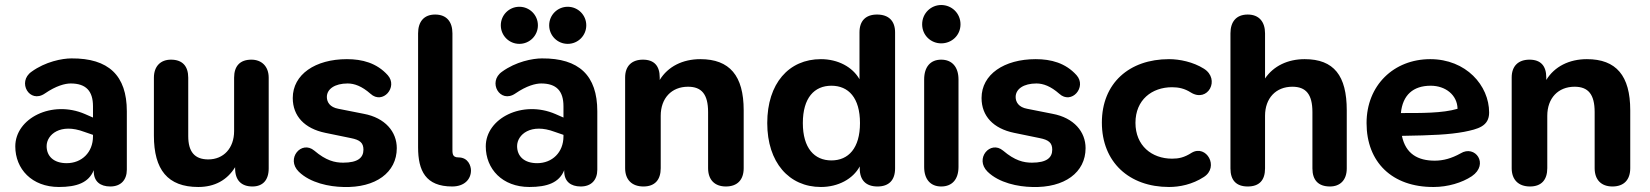

<svg xmlns="http://www.w3.org/2000/svg" viewBox="-20 -736 6582 766"><path d="M215 10C286 10 334 -7 354 -57V-53C354 -12 380 8 420 8C462 8 486 -18 486 -59V-292C486 -435 413 -504 265 -503C228 -503 161 -490 106 -450C47 -409 98 -321 159 -363C204 -394 240 -403 262 -403C323 -403 351 -373 351 -312V-267L319 -281C187 -338 41 -264 41 -152C41 -62 107 10 215 10ZM166 -153C166 -199 221 -246 316 -210L351 -198V-192C351 -128 306 -85 246 -85C194 -85 166 -113 166 -153Z M771 10C836 10 886 -17 918 -69V-64C918 -17 943 8 987 8C1028 8 1052 -17 1052 -64V-426C1052 -472 1023 -498 983 -498C937 -498 914 -472 914 -426V-213C914 -145 872 -100 811 -100C756 -100 731 -131 731 -193V-426C731 -472 708 -498 662 -498C621 -498 594 -472 594 -426V-195C594 -59 649 10 771 10Z M1350 10C1479 14 1563 -48 1563 -145C1563 -210 1517 -266 1431 -282L1330 -302C1296 -308 1284 -329 1284 -349C1284 -381 1316 -403 1367 -403C1394 -403 1424 -392 1458 -362C1507 -317 1569 -389 1527 -436C1483 -485 1425 -500 1364 -500C1238 -500 1148 -439 1148 -345C1148 -273 1195 -223 1278 -206L1380 -185C1416 -178 1430 -166 1430 -139C1430 -107 1408 -87 1349 -87C1316 -87 1281 -95 1234 -135C1183 -178 1119 -103 1172 -51C1218 -6 1294 9 1350 10Z M1859 -56C1859 -74 1848 -108 1809 -108C1783 -108 1785 -125 1785 -148V-603C1785 -649 1762 -678 1716 -678C1671 -678 1648 -649 1648 -603V-148C1648 -55 1678 8 1784 8C1833 8 1859 -21 1859 -56Z M2092 10C2163 10 2211 -7 2231 -57V-53C2231 -12 2257 8 2297 8C2339 8 2363 -18 2363 -59V-292C2363 -435 2290 -504 2142 -503C2105 -503 2038 -490 1983 -450C1924 -409 1975 -321 2036 -363C2081 -394 2117 -403 2139 -403C2200 -403 2228 -373 2228 -312V-267L2196 -281C2064 -338 1918 -264 1918 -152C1918 -62 1984 10 2092 10ZM2052 -561C2093 -561 2126 -594 2126 -635C2126 -676 2093 -709 2052 -709C2011 -709 1978 -676 1978 -635C1978 -594 2011 -561 2052 -561ZM2245 -561C2286 -561 2319 -594 2319 -635C2319 -676 2286 -709 2245 -709C2204 -709 2171 -676 2171 -635C2171 -594 2204 -561 2245 -561ZM2043 -153C2043 -199 2098 -246 2193 -210L2228 -198V-192C2228 -128 2183 -85 2123 -85C2071 -85 2043 -113 2043 -153Z M2547 8C2593 8 2616 -19 2616 -65V-274C2616 -344 2659 -390 2725 -390C2779 -390 2805 -360 2805 -289V-65C2805 -19 2831 8 2876 8C2922 8 2947 -19 2947 -65V-296C2947 -434 2891 -500 2774 -500C2704 -500 2645 -471 2612 -417V-427C2612 -473 2590 -498 2545 -498C2501 -498 2474 -473 2474 -427V-65C2474 -19 2501 8 2547 8Z M3255 10C3324 10 3383 -22 3410 -72V-64C3410 -17 3435 8 3481 8C3526 8 3551 -17 3551 -64V-607C3551 -653 3525 -678 3479 -678C3434 -678 3409 -653 3409 -607V-420C3381 -469 3323 -500 3255 -500C3127 -500 3041 -403 3041 -245C3041 -88 3128 10 3255 10ZM3297 -96C3229 -96 3183 -145 3183 -245C3183 -346 3229 -394 3297 -394C3365 -394 3411 -346 3411 -245C3411 -145 3365 -96 3297 -96Z M3735 8C3779 8 3804 -21 3804 -70V-419C3804 -469 3778 -498 3735 -498C3692 -498 3667 -469 3667 -419V-70C3667 -21 3692 8 3735 8ZM3735 -563C3777 -563 3812 -595 3812 -639C3812 -683 3777 -716 3735 -716C3694 -716 3659 -683 3659 -639C3659 -595 3694 -563 3735 -563Z M4098 10C4227 14 4311 -48 4311 -145C4311 -210 4265 -266 4179 -282L4078 -302C4044 -308 4032 -329 4032 -349C4032 -381 4064 -403 4115 -403C4142 -403 4172 -392 4206 -362C4255 -317 4317 -389 4275 -436C4231 -485 4173 -500 4112 -500C3986 -500 3896 -439 3896 -345C3896 -273 3943 -223 4026 -206L4128 -185C4164 -178 4178 -166 4178 -139C4178 -107 4156 -87 4097 -87C4064 -87 4029 -95 3982 -135C3931 -178 3867 -103 3920 -51C3966 -6 4042 9 4098 10Z M4644 10C4686 10 4737 0 4783 -30C4845 -70 4793 -160 4735 -127C4704 -107 4682 -103 4656 -103C4575 -103 4510 -155 4510 -246C4510 -338 4576 -388 4656 -388C4682 -388 4706 -383 4731 -367C4799 -325 4850 -420 4783 -462C4740 -489 4686 -500 4644 -500C4485 -500 4376 -404 4376 -247C4376 -89 4485 10 4644 10Z M4958 8C5004 8 5027 -17 5027 -64V-274C5027 -344 5070 -390 5136 -390C5190 -390 5216 -360 5216 -289V-64C5216 -17 5240 8 5286 8C5326 8 5353 -17 5353 -64V-296C5353 -434 5302 -500 5185 -500C5118 -500 5061 -473 5027 -423V-603C5027 -649 5003 -678 4958 -678C4912 -678 4889 -649 4889 -603V-64C4889 -17 4912 8 4958 8Z M5700 10C5756 10 5813 -7 5852 -33C5922 -81 5865 -160 5807 -124C5771 -104 5738 -95 5704 -95C5637 -95 5588 -122 5573 -194C5696 -196 5761 -199 5821 -210C5876 -221 5921 -232 5921 -287C5921 -395 5829 -500 5686 -500C5541 -500 5432 -396 5432 -245C5432 -89 5534 11 5700 10ZM5569 -285C5576 -357 5618 -394 5688 -394C5747 -394 5794 -357 5795 -302C5735 -284 5648 -285 5569 -285Z M6084 8C6130 8 6153 -19 6153 -65V-274C6153 -344 6196 -390 6262 -390C6316 -390 6342 -360 6342 -289V-65C6342 -19 6368 8 6413 8C6459 8 6484 -19 6484 -65V-296C6484 -434 6428 -500 6311 -500C6241 -500 6182 -471 6149 -417V-427C6149 -473 6127 -498 6082 -498C6038 -498 6011 -473 6011 -427V-65C6011 -19 6038 8 6084 8Z"/></svg>

Font: SN Pro
Style: Bold
Weight: 700
Designer: Tobias Whetton
Foundry: Supernotes
Version: Version 1.003;Glyphs 3.3 (3324)